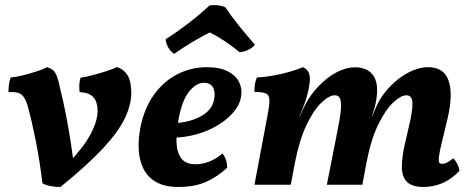

<svg xmlns="http://www.w3.org/2000/svg" viewBox="-20 -734 1872 763"><path d="M444.7 -467.5Q473.2 -458 487.5 -433.8Q501.7 -409.5 501.7 -365.5Q501.7 -318.2 476.5 -264.8Q451.4 -211.4 389.8 -145Q328.2 -78.6 220.2 9Q202 9.5 181.9 5.7Q161.8 1.9 148.7 -5.7Q137.5 -97.2 121.9 -175.6Q106.3 -254 91.3 -308.2Q81.8 -343.7 67.2 -356.9Q52.6 -370.2 13.6 -368.2Q13.6 -381.6 15.6 -397.7Q17.6 -413.8 22.2 -426Q44.4 -428 72.3 -435Q100.2 -442 126.3 -450.5Q152.4 -459 167.6 -467Q183.5 -462 192.2 -453.7Q200.9 -445.3 206.7 -429.5Q212.5 -413.8 218.4 -384.7Q232.1 -330 242.7 -274.7Q253.3 -219.4 261.4 -167Q269.5 -114.5 274.1 -68.1L253.6 -87.4Q315.4 -152.8 341.6 -203.8Q367.8 -254.8 367.8 -292.8Q367.8 -330.2 350.1 -348.5Q332.5 -366.8 296.4 -367.7Q292.5 -398.3 299.8 -425Q322.5 -428.5 350.6 -436Q378.7 -443.4 404.6 -451.9Q430.4 -460.4 444.7 -467.5Z M689.6 9Q633.6 9 599.4 -11.2Q565.2 -31.4 549 -65.7Q532.7 -100 531.1 -142Q529.5 -184.1 538 -227.8Q553.5 -304.5 592.1 -357.9Q630.7 -411.4 685.3 -439.2Q740 -467 802.7 -467Q853.7 -467 885.9 -450.2Q918 -433.5 930.9 -405.9Q943.9 -378.3 937.4 -345.6Q931.4 -315.7 907.5 -287.7Q883.6 -259.6 847.1 -237.3Q810.5 -214.9 764.4 -201.4Q718.3 -187.8 667.5 -186.8L670.5 -244.7Q733.3 -247.1 777.8 -271.6Q822.4 -296 830.8 -337.8Q836.8 -368.8 826.3 -386.9Q815.8 -405 789.3 -405Q759.4 -405 730.9 -369.3Q702.5 -333.7 689.1 -256.7Q680.5 -212 681.3 -171.6Q682 -131.1 699.3 -106.2Q716.6 -81.3 757.2 -81.3Q785.9 -81.3 813.5 -92.7Q841.1 -104.1 864 -124.2Q873.5 -111.9 878 -98.6Q882.5 -85.4 882.9 -67.5Q844.1 -31.3 798.5 -11.1Q752.9 9 689.6 9ZM672.5 -520.1Q656.6 -529.6 647.8 -546.8Q639.1 -564 638.4 -578.1Q668.5 -597.1 699.5 -619.6Q730.4 -642.2 759.6 -666Q788.7 -689.8 812.7 -712.3Q828.4 -714.8 844.7 -713.1Q861 -711.4 875.3 -705.3Q899.8 -668.8 928.8 -632.7Q957.7 -596.6 993 -556.3Q984.3 -544.7 968.2 -536.7Q952.1 -528.7 932.7 -526.3Q904.7 -549.3 874.2 -569.8Q843.6 -590.3 813.7 -605.2Q790.7 -593.7 765.4 -579.1Q740 -564.6 716 -549.3Q691.9 -534 672.5 -520.1Z M1663.5 9Q1617.4 9 1597.4 -11.2Q1577.3 -31.3 1577 -69.7Q1576.6 -108.1 1589.1 -162.4L1603.1 -223.2Q1620.7 -295.3 1619 -325.3Q1617.4 -355.4 1594.8 -355.4Q1573.4 -355.4 1542.6 -326.6Q1511.8 -297.9 1483 -238.9Q1454.2 -179.9 1436.7 -89.3L1420 0H1278.9L1319.6 -206.7Q1332 -265.8 1334.5 -297.8Q1337 -329.9 1331.3 -342.6Q1325.6 -355.4 1310.5 -355.4Q1288.1 -355.4 1257.5 -326.4Q1226.9 -297.5 1198.6 -238.5Q1170.2 -179.5 1152.2 -88.2L1135.5 0H991.3L1043.1 -275.9Q1051.1 -317.1 1050.6 -336.8Q1050.1 -356.6 1036.6 -362.6Q1023.1 -368.7 991.1 -368.7Q990.6 -382.4 992.9 -398.1Q995.2 -413.8 1000.8 -426Q1029.8 -427.5 1063.1 -433.2Q1096.5 -438.9 1128.2 -447.9Q1159.9 -456.9 1183.9 -467Q1202 -458.9 1207.7 -443.6Q1213.5 -428.4 1210.1 -402Q1205.2 -368.4 1195.7 -338.1Q1186.1 -307.7 1169.9 -271.2H1170.9L1189.6 -311Q1203.2 -339.8 1225.3 -367.6Q1247.4 -395.4 1274.5 -417.8Q1301.6 -440.2 1331.6 -453.4Q1361.7 -466.5 1391.3 -466.5Q1421.2 -466.5 1441.5 -454.5Q1461.8 -442.5 1471.5 -418.5Q1481.2 -394.6 1477.9 -358.8Q1476.5 -340.7 1471.8 -318.9Q1467 -297 1457.5 -271.2H1458.5L1474.5 -307.9Q1488.2 -340.3 1511 -368.6Q1533.9 -396.9 1562.4 -419.3Q1591 -441.7 1621.5 -454.4Q1652.1 -467 1681.1 -467Q1744.2 -467 1762.7 -413.5Q1781.2 -360 1758.8 -263.7L1736.1 -169.2Q1726.6 -130.3 1724.4 -111.9Q1722.2 -93.5 1725.4 -88.2Q1728.7 -83 1736.6 -83Q1746.5 -83 1756.1 -87.9Q1765.7 -92.8 1781.1 -104.6Q1790.1 -96.1 1797.3 -82.3Q1804.4 -68.5 1805.9 -54.9Q1773.9 -21.4 1737.8 -6.2Q1701.8 9 1663.5 9Z"/></svg>

Font: Vollkorn
Style: Italic
Weight: 400
Italic angle: -11°
Designer: Friedrich Althausen
Foundry: Friedrich Althausen
Version: Version 5.001